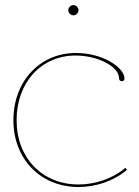

<svg xmlns="http://www.w3.org/2000/svg" viewBox="-20 -730 545 752"><path d="M247.5 -690C247.5 -679 257 -670 267.5 -670C278.5 -670 287.5 -679.5 287.5 -690C287.5 -701 278 -710 267.5 -710C256.5 -710 247.5 -700.5 247.5 -690ZM32.5 -259C32.5 -106.5 139.5 2.5 287.5 2.5C353.5 2.5 424 -19.5 477.5 -65L471 -72.5C419.5 -29 351.5 -7.5 287.5 -7.5C145 -7.5 45 -112 45 -259C45 -407 141.5 -512.5 276 -512.5C361 -512.5 446.5 -470.5 446.5 -422.5C446.5 -416 450.5 -412 457 -412C463.5 -412 467.5 -416 467.5 -422.5C467.5 -465 383.5 -522.5 277.5 -522.5C136 -522.5 32.5 -412 32.5 -259Z"/></svg>

Font: Znikomit
Style: Regular
Weight: 100
Designer: gluk
Foundry: gluk
Version: Version 0.55